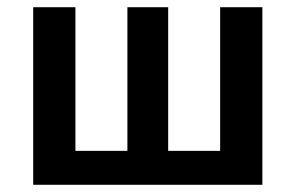

<svg xmlns="http://www.w3.org/2000/svg" viewBox="-20 -512 819 532"><path d="M72 0H707V-492H590V-94H446V-492H333V-94H189V-492H72Z"/></svg>

Font: Source Sans Pro Semibold
Style: Regular
Weight: 600
Designer: Paul D. Hunt
Foundry: Adobe Systems Incorporated
Version: Version 3.006;hotconv 1.0.111;makeotfexe 2.5.65597